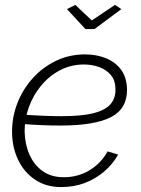

<svg xmlns="http://www.w3.org/2000/svg" viewBox="-20 -750 572 780"><path d="M229 10Q167 10 122.5 -20Q78 -50 54 -100Q30 -150 29 -210Q28 -271 49.5 -328Q71 -385 111.5 -430.5Q152 -476 206.5 -502.5Q261 -529 326 -529Q373 -529 411.5 -513Q450 -497 472.5 -466Q495 -435 496 -387Q497 -308 430.5 -274Q364 -240 226 -240Q192 -240 152 -241.5Q112 -243 62 -247L71 -284Q122 -281 159 -279.5Q196 -278 229 -278Q313 -278 361 -290.5Q409 -303 429.5 -327.5Q450 -352 449 -387Q449 -423 430.5 -445Q412 -467 383 -477.5Q354 -488 321 -488Q268 -488 223.5 -464.5Q179 -441 146.5 -401.5Q114 -362 97 -314Q80 -266 80 -217Q81 -165 99.5 -122.5Q118 -80 153 -55Q188 -30 239 -30Q297 -30 344 -58.5Q391 -87 417 -135L460 -122Q438 -83 403 -53Q368 -23 324 -6.5Q280 10 229 10ZM252 -713 286 -730 353 -667 447 -730 473 -713 364 -632H327Z"/></svg>

Font: Raleway Thin Light
Style: Italic
Weight: 300
Italic angle: -12°
Version: Version 4.026